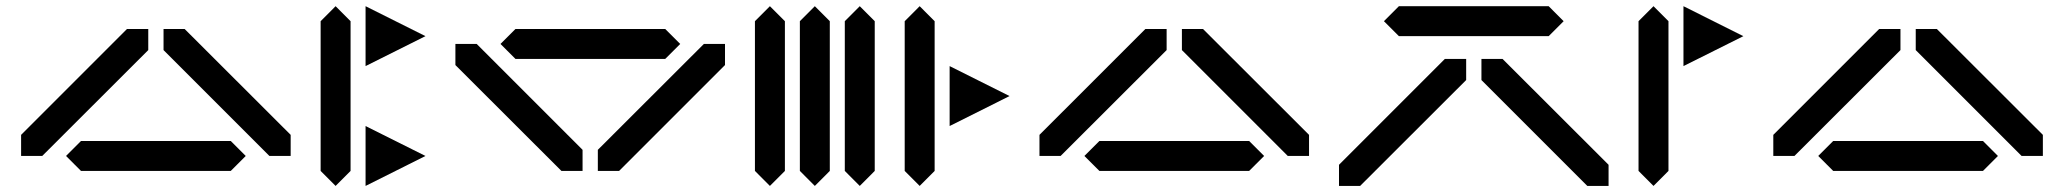

<svg xmlns="http://www.w3.org/2000/svg" viewBox="-20 -655 6729 626"><path d="M244.1 -195.3H732.4L781.2 -146.5L732.4 -97.7H244.1L195.3 -146.5ZM48.8 -215.3 394 -560.5H463.4V-491.7L117.7 -146.5H48.8ZM927.7 -146.5H858.4L513.2 -491.7V-560.5H582L927.7 -215.3Z M1025.4 -97.7V-585.9L1074.2 -634.8L1123 -585.9V-97.7L1074.2 -48.8ZM1171.9 -439.5V-634.8L1367.2 -537.1ZM1171.9 -48.8V-244.1L1367.2 -146.5Z M2148.9 -462.9H1660.6L1611.8 -511.7L1660.6 -560.5H2148.9L2197.8 -511.7ZM2343.8 -442.9 1998.5 -97.7H1929.2V-166.5L2274.9 -511.7H2343.8ZM1464.8 -511.7H1534.2L1879.4 -166.5V-97.7H1810.5L1464.8 -442.9Z M2441.4 -97.7V-585.9L2490.2 -634.8L2539.1 -585.9V-97.7L2490.2 -48.8ZM2587.9 -97.7V-585.9L2636.7 -634.8L2685.5 -585.9V-97.7L2636.7 -48.8ZM2734.4 -97.7V-585.9L2783.2 -634.8L2832 -585.9V-97.7L2783.2 -48.8Z M2929.7 -97.7V-585.9L2978.5 -634.8L3027.3 -585.9V-97.7L2978.5 -48.8ZM3076.2 -244.1V-439.5L3271.5 -341.8Z M3564.5 -195.3H4052.7L4101.6 -146.5L4052.7 -97.7H3564.5L3515.6 -146.5ZM3369.1 -215.3 3714.4 -560.5H3783.7V-491.7L3438 -146.5H3369.1ZM4248 -146.5H4178.7L3833.5 -491.7V-560.5H3902.3L4248 -215.3Z M4541 -634.8H5029.3L5078.1 -585.9L5029.3 -537.1H4541L4492.2 -585.9ZM4345.7 -117.7 4690.9 -462.9H4760.3V-394L4414.6 -48.8H4345.7ZM5224.6 -48.8H5155.3L4810.1 -394V-462.9H4878.9L5224.6 -117.7Z M5322.3 -97.7V-585.9L5371.1 -634.8L5419.9 -585.9V-97.7L5371.1 -48.8ZM5468.8 -439.5V-634.8L5664.1 -537.1Z M5957 -195.3H6445.3L6494.1 -146.5L6445.3 -97.7H5957L5908.2 -146.5ZM5761.7 -215.3 6106.9 -560.5H6176.3V-491.7L5830.6 -146.5H5761.7ZM6640.6 -146.5H6571.3L6226.1 -491.7V-560.5H6294.9L6640.6 -215.3Z"/></svg>

Font: BabelStone Centaurian
Style: Regular
Weight: 400
Designer: Andrew West
Foundry: BabelStone
Version: Version 1.01 November 6, 2013